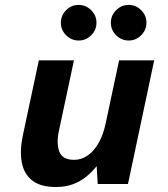

<svg xmlns="http://www.w3.org/2000/svg" viewBox="-20 -738 672 770"><path d="M203.7 12Q143.3 12 109.8 -13.8Q76.3 -39.5 67.5 -86.3Q58.8 -133.1 71.4 -194L135.8 -496H276.6L216.7 -215.2Q205.4 -164.1 217.7 -130.5Q230 -97 277.6 -97Q306.9 -97 332.1 -114.7Q357.3 -132.4 375.9 -165.3Q394.4 -198.2 404.1 -244.5L457.6 -496H598.4L493.2 0H371.9L367.7 -72Q349.4 -48.5 325.6 -29.3Q301.8 -10.2 272.1 0.9Q242.4 12 203.7 12ZM496.1 -575.5Q467 -575.5 445.8 -596.6Q424.6 -617.6 424.6 -646.7Q424.6 -675.9 445.6 -697.1Q466.6 -718.3 495.8 -718.3Q524.9 -718.3 546.1 -697.2Q567.3 -676.2 567.3 -647.1Q567.3 -618 546.3 -596.8Q525.2 -575.5 496.1 -575.5ZM295.7 -575.5Q266.5 -575.5 245.3 -596.6Q224.1 -617.6 224.1 -646.7Q224.1 -675.9 245.2 -697.1Q266.2 -718.3 295.3 -718.3Q324.4 -718.3 345.6 -697.2Q366.9 -676.2 366.9 -647.1Q366.9 -618 345.8 -596.8Q324.8 -575.5 295.7 -575.5Z"/></svg>

Font: Atkinson Hyperlegible Mono ExtraLight
Style: Italic
Weight: 200
Italic angle: -12°
Monospace: yes
Designer: Elliott Scott, Megan Eiswerth, Linus Boman, Theodore Petrosky, Letters from Sweden
Foundry: Applied Design Works, Letters from Sweden
Version: Version 2.001